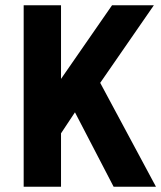

<svg xmlns="http://www.w3.org/2000/svg" viewBox="-20 -710 613 730"><path d="M70 0V-690H212V-410L406 -690H565L361 -395L573 0H412L265 -283L212 -203V0Z"/></svg>

Font: Radio Canada Condensed
Style: Bold
Weight: 700
Width: 3
Designer: Charles Daoud, Etienne Aubert Bonn, Alexandre Saumier Demers, Jacques Le Bailly
Foundry: Radio-Canada
Version: Version 2.104; ttfautohint (v1.8.4.7-5d5b);gftools[0.9.28.de